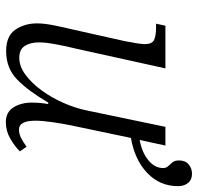

<svg xmlns="http://www.w3.org/2000/svg" viewBox="-30 -637 677 657"><g transform="rotate(90 308.5 -308.5)"><path d="M398 10Q364 10 347.5 -16Q331 -42 331 -80Q331 -90 332 -103.5Q333 -117 336 -135H331Q292 -68 253 -29.5Q214 9 155 9Q103 9 81.5 -22.5Q60 -54 60 -97Q60 -121 66.5 -153.5Q73 -186 80 -215L121 -398Q125 -418 128 -437.5Q131 -457 131 -465Q131 -490 117 -497Q103 -504 74 -504H61L68 -536H214L146 -228Q138 -196 131.5 -161Q125 -126 125 -104Q125 -74 137 -55Q149 -36 178 -36Q207 -36 235.5 -57Q264 -78 289 -112Q314 -146 332 -187Q350 -228 358 -267L414 -536H478L459 -448Q500 -455 527.5 -477Q555 -499 555 -528Q555 -539 548.5 -545.5Q542 -552 535.5 -560Q529 -568 529 -583Q529 -604 542.5 -615.5Q556 -627 575 -627Q595 -627 606 -613.5Q617 -600 617 -579Q617 -517 572 -474Q527 -431 452 -418L409 -213Q403 -184 398 -149Q393 -114 393 -91Q393 -35 423 -35Q438 -35 452 -42Q466 -49 482 -61L498 -38Q480 -20 454 -5Q428 10 398 10Z"/></g></svg>

Font: Noto Serif SemiCondensed Light
Style: Italic
Weight: 300
Width: 4
Italic angle: -12°
Designer: Monotype Design Team
Foundry: Monotype Imaging Inc.
Version: Version 2.013; ttfautohint (v1.8.4.7-5d5b)